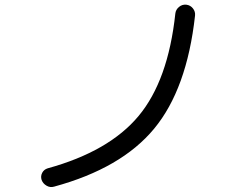

<svg xmlns="http://www.w3.org/2000/svg" viewBox="-20 -763 1040 809"><path d="M208 23.4Q191.4 28.3 176.3 19.5Q161.1 10.7 155.3 -4.9Q150.4 -20.5 157.7 -34.7Q165 -48.8 180.7 -53.7Q439.5 -125 564 -274.4Q688.5 -423.8 718.8 -706.1Q720.7 -722.7 734.4 -733.9Q748 -745.1 765.1 -743.2Q782.2 -741.2 793 -727.5Q803.7 -713.9 801.8 -697.3Q767.6 -387.7 629.4 -220.7Q491.2 -53.7 208 23.4Z"/></svg>

Font: Rounded-X Mgen+ 1mn regular
Style: Regular
Weight: 400
Designer: [Source Han Sans]
Ryoko NISHIZUKA  (kana & ideographs); Paul D. Hunt (Latin, Greek & Cyrillic); Wenlong ZHANG  (bopomofo
Version: Version 1.059.20150602